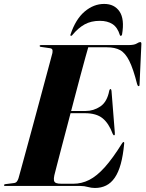

<svg xmlns="http://www.w3.org/2000/svg" viewBox="-36 -924 723 954"><path d="M277 -372.5H389Q429 -372.5 462.8 -395.2Q496.5 -418 507 -474Q508 -477.5 509.5 -479.5Q511 -481.5 513 -481.5Q515 -481.5 516.2 -479.2Q517.5 -477 518 -473L534.5 -265Q535 -258 534.5 -255.2Q534 -252.5 531.5 -252Q529.5 -251.5 528 -252.8Q526.5 -254 524 -259Q504.5 -311.5 473.5 -336.5Q442.5 -361.5 386 -361.5H271.5ZM363 0H-10Q-13 0 -14.5 -0.8Q-16 -1.5 -16 -3.5Q-16 -5.5 -14.5 -7Q-13 -8.5 -9.5 -9L33.5 -14.5Q42.5 -15.5 47.8 -22Q53 -28.5 56 -38.5Q59.5 -51 69.8 -88.5Q80 -126 94.5 -179Q109 -232 125.5 -292.8Q142 -353.5 158.2 -414Q174.5 -474.5 188.5 -526.8Q202.5 -579 212.2 -614.8Q222 -650.5 224.5 -661Q226.5 -673 223.5 -678.5Q220.5 -684 209 -685L167.5 -691Q163.5 -691.5 162.2 -692.8Q161 -694 161 -696Q161 -698 162.8 -699Q164.5 -700 167.5 -700H602Q630.5 -700 642.8 -707.5Q655 -715 660.5 -715Q667 -715 666.5 -705.5L657.5 -507Q657.5 -502 656.8 -499Q656 -496 653 -496Q650.5 -496 648.8 -498.2Q647 -500.5 645.5 -505.5Q626 -582.5 606.2 -621.8Q586.5 -661 560.8 -675Q535 -689 495.5 -689H402.5Q398.5 -676 388.2 -638.5Q378 -601 363.5 -547.5Q349 -494 333 -432.2Q317 -370.5 300.8 -309Q284.5 -247.5 270.5 -194Q256.5 -140.5 246.8 -103Q237 -65.5 234 -53Q230.5 -37 232.2 -27.5Q234 -18 243 -14.5Q252 -11 270 -11H328Q369.5 -11 407.2 -30Q445 -49 484.5 -93Q524 -137 570 -211Q575 -218.5 577.5 -218.5Q582 -218.5 581 -210Q575.5 -151 564 -109.2Q552.5 -67.5 534.2 -41Q516 -14.5 491.2 -2.2Q466.5 10 436 10Q417.5 10 400.5 5Q383.5 0 363 0ZM460 -820.5Q416.5 -820.5 384.5 -802.8Q352.5 -785 323.5 -750Q322 -747.5 320.2 -746.8Q318.5 -746 317 -746Q315 -746 314 -747.8Q313 -749.5 314.5 -753Q340 -829 384.8 -866.8Q429.5 -904.5 481.5 -904.5Q532.5 -904.5 558 -866.8Q583.5 -829 570.5 -753Q570 -749.5 568 -747.8Q566 -746 563.5 -746Q562 -746 561.2 -746.8Q560.5 -747.5 559.5 -750Q548 -788 523 -804.2Q498 -820.5 460 -820.5Z"/></svg>

Font: Fraunces 120pt
Style: Bold Italic
Weight: 700
Italic angle: -16°
Version: Version 1.000;[b76b70a41]